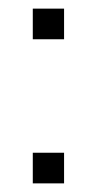

<svg xmlns="http://www.w3.org/2000/svg" viewBox="-20 -425 224 445"><path d="M56 -71H128.5V0H56ZM56 -405H128.5V-334H56Z"/></svg>

Font: Hepta Slab Light
Style: Regular
Weight: 300
Designer: Michael LaGattuta
Foundry: Michael LaGattuta
Version: Version 1.102